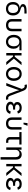

<svg xmlns="http://www.w3.org/2000/svg" viewBox="2912 -3714 1005 6870"><g transform="rotate(90 3415.0 -278.5)"><path d="M292 11.7Q220.2 11.7 165.8 -17.8Q111.3 -47.4 81.1 -103.3Q50.8 -159.2 50.8 -237.8Q50.8 -350.1 110.4 -413.1Q169.9 -476.1 268.1 -482.9Q197.3 -499 161.1 -524.7Q125 -550.3 125 -598.1Q125 -727.5 389.6 -727.5H464.8V-648.9H370.1Q288.1 -648.9 251 -634.5Q213.9 -620.1 213.9 -588.9Q213.9 -560.5 245.1 -540Q276.4 -519.5 352.1 -499.5Q435.1 -477.5 484.1 -409.2Q533.2 -340.8 533.2 -238.8Q533.2 -159.2 502.9 -103.3Q472.7 -47.4 418.5 -17.8Q364.3 11.7 292 11.7ZM292 -66.9Q363.3 -66.9 403.6 -109.4Q443.8 -151.9 443.8 -237.8Q443.8 -324.7 403.6 -375.2Q363.3 -425.8 292 -425.8Q220.7 -425.8 180.2 -375.5Q139.6 -325.2 139.6 -237.8Q139.6 -151.4 179.9 -109.1Q220.2 -66.9 292 -66.9Z M879.4 9.8Q774.9 9.8 718 -45.9Q661.1 -101.6 661.1 -204.1V-545.9H749V-208.5Q749 -70.3 879.4 -70.3Q1009.8 -70.3 1009.8 -208.5V-545.9H1098.1V-204.1Q1098.1 -101.6 1041.3 -45.9Q984.4 9.8 879.4 9.8Z M1474.6 11.7Q1400.4 11.7 1344.2 -23.7Q1288.1 -59.1 1257.1 -122.3Q1226.1 -185.5 1226.1 -269.5Q1226.1 -353.5 1257.3 -415.5Q1288.6 -477.5 1344.5 -511.7Q1400.4 -545.9 1474.6 -545.9H1779.3V-471.2H1587.4Q1650.9 -448.2 1687.5 -394.8Q1724.1 -341.3 1724.1 -256.8Q1724.1 -179.2 1692.9 -118.4Q1661.6 -57.6 1605.5 -22.9Q1549.3 11.7 1474.6 11.7ZM1474.6 -467.3Q1419.9 -467.3 1384.8 -440.4Q1349.6 -413.6 1332.5 -368.7Q1315.4 -323.7 1315.4 -269.5Q1315.4 -215.8 1332.5 -169.4Q1349.6 -123 1384.8 -95Q1419.9 -66.9 1474.6 -66.9Q1529.8 -66.9 1565.4 -95.2Q1601.1 -123.5 1618.2 -169.7Q1635.3 -215.8 1635.3 -269.5Q1635.3 -323.7 1618.2 -368.7Q1601.1 -413.6 1565.4 -440.4Q1529.8 -467.3 1474.6 -467.3Z M1964.4 -545.9V-303.7H2009.3L2204.1 -545.9H2311L2077.1 -271L2308.1 0H2198.7L2002 -241.2H1964.4V0H1876.5V-545.9Z M2624 11.7Q2549.8 11.7 2493.9 -23.4Q2438 -58.6 2406.7 -122.1Q2375.5 -185.5 2375.5 -269.5Q2375.5 -355 2406.7 -418.7Q2438 -482.4 2493.9 -517.6Q2549.8 -552.7 2624 -552.7Q2698.7 -552.7 2754.9 -517.6Q2811 -482.4 2842.3 -418.7Q2873.5 -355 2873.5 -269.5Q2873.5 -185.5 2842.3 -122.1Q2811 -58.6 2754.9 -23.4Q2698.7 11.7 2624 11.7ZM2624 -66.9Q2679.2 -66.9 2714.8 -95.2Q2750.5 -123.5 2767.6 -169.7Q2784.7 -215.8 2784.7 -269.5Q2784.7 -323.7 2767.6 -370.4Q2750.5 -417 2714.8 -445.6Q2679.2 -474.1 2624 -474.1Q2569.3 -474.1 2534.2 -445.6Q2499 -417 2481.9 -370.6Q2464.8 -324.2 2464.8 -269.5Q2464.8 -215.8 2481.9 -169.7Q2499 -123.5 2534.2 -95.2Q2569.3 -66.9 2624 -66.9Z M2950.7 0 3160.2 -550.8 3148.9 -580.1Q3126.5 -638.2 3098.9 -651.1Q3071.3 -664.1 3029.8 -654.8L3021 -652.8L2998.5 -729Q3006.8 -732.9 3024.9 -736.1Q3043 -739.3 3063 -739.3Q3119.6 -739.3 3160.2 -709.2Q3200.7 -679.2 3226.1 -612.8L3403.3 -147.9Q3425.3 -90.3 3453.1 -76.7Q3481 -63 3522.5 -72.3L3531.2 -74.2L3553.7 1.5Q3545.9 4.9 3528.6 8.3Q3511.2 11.7 3489.3 11.7Q3433.1 11.7 3392.6 -18.3Q3352.1 -48.3 3327.1 -114.7L3249 -323.7Q3235.4 -360.8 3225.1 -395.5Q3214.8 -430.2 3205.1 -464.8Q3195.8 -430.7 3185.8 -395.3Q3175.8 -359.9 3163.1 -323.7L3046.9 0Z M3841.3 9.8Q3777.8 9.8 3727.3 -9.8Q3676.8 -29.3 3647.7 -64.7Q3618.7 -100.1 3618.7 -147.5Q3618.7 -170.4 3627.7 -194.8Q3636.7 -219.2 3660.4 -240.2Q3684.1 -261.2 3727.1 -272.9Q3687 -284.2 3666 -303.7Q3645 -323.2 3637.2 -346.4Q3629.4 -369.6 3629.4 -392.1Q3629.4 -467.8 3688 -510.3Q3746.6 -552.7 3839.8 -552.7Q3925.8 -552.7 3975.6 -517.1Q4025.4 -481.4 4043.5 -416.5L3959.5 -393.6Q3948.2 -431.6 3919.9 -453.4Q3891.6 -475.1 3839.4 -475.1Q3784.7 -475.1 3751.7 -451.7Q3718.8 -428.2 3718.8 -390.6Q3718.8 -357.9 3747.8 -337.4Q3776.9 -316.9 3835 -316.9H3900.4V-243.2H3835Q3777.8 -243.2 3744.6 -217Q3711.4 -190.9 3711.4 -153.3Q3711.4 -115.7 3747.8 -92.3Q3784.2 -68.8 3845.2 -68.8Q3903.8 -68.8 3929.9 -92Q3956.1 -115.2 3966.8 -159.7L4053.2 -140.1Q4037.6 -71.3 3985.4 -30.8Q3933.1 9.8 3841.3 9.8Z M4398.4 9.8Q4293.9 9.8 4237.1 -45.9Q4180.2 -101.6 4180.2 -204.1V-545.9H4268.1V-208.5Q4268.1 -70.3 4398.4 -70.3Q4528.8 -70.3 4528.8 -208.5V-545.9H4617.2V-204.1Q4617.2 -101.6 4560.3 -45.9Q4503.4 9.8 4398.4 9.8ZM4368.2 -617.2 4384.8 -760.7H4479L4429.2 -617.2Z M5033.7 6.8Q4962.9 6.8 4923.3 -30.5Q4883.8 -67.9 4883.8 -134.8V-467.3H4704.1V-545.9H5150.4V-467.3H4971.7V-141.6Q4971.7 -105 4986.6 -88.1Q5001.5 -71.3 5035.6 -71.3Q5044.4 -71.3 5057.4 -73.2Q5070.3 -75.2 5081.1 -77.1L5098.6 -2.9Q5070.8 6.8 5033.7 6.8Z M5340.8 -327.1V0H5252.9V-545.9H5337.4L5337.9 -444.8Q5364.3 -502.9 5407 -527.8Q5449.7 -552.7 5504.9 -552.7Q5587.9 -552.7 5638.9 -501.5Q5689.9 -450.2 5689.9 -346.7V204.1H5601.6V-339.4Q5601.6 -402.3 5568.6 -438Q5535.6 -473.6 5478.5 -473.6Q5419.4 -473.6 5380.1 -435.3Q5340.8 -397 5340.8 -327.1Z M5932.1 -545.9V-303.7H5977.1L6171.9 -545.9H6278.8L6044.9 -271L6275.9 0H6166.5L5969.7 -241.2H5932.1V0H5844.2V-545.9Z M6567.9 9.8Q6504.4 9.8 6453.9 -9.8Q6403.3 -29.3 6374.3 -64.7Q6345.2 -100.1 6345.2 -147.5Q6345.2 -170.4 6354.2 -194.8Q6363.3 -219.2 6387 -240.2Q6410.6 -261.2 6453.6 -272.9Q6413.6 -284.2 6392.6 -303.7Q6371.6 -323.2 6363.8 -346.4Q6356 -369.6 6356 -392.1Q6356 -467.8 6414.6 -510.3Q6473.1 -552.7 6566.4 -552.7Q6652.3 -552.7 6702.1 -517.1Q6752 -481.4 6770 -416.5L6686 -393.6Q6674.8 -431.6 6646.5 -453.4Q6618.2 -475.1 6565.9 -475.1Q6511.2 -475.1 6478.3 -451.7Q6445.3 -428.2 6445.3 -390.6Q6445.3 -357.9 6474.4 -337.4Q6503.4 -316.9 6561.5 -316.9H6627V-243.2H6561.5Q6504.4 -243.2 6471.2 -217Q6438 -190.9 6438 -153.3Q6438 -115.7 6474.4 -92.3Q6510.7 -68.8 6571.8 -68.8Q6630.4 -68.8 6656.5 -92Q6682.6 -115.2 6693.4 -159.7L6779.8 -140.1Q6764.2 -71.3 6711.9 -30.8Q6659.7 9.8 6567.9 9.8Z"/></g></svg>

Font: Inter-Regular
Style: Regular
Weight: 400
Designer: Rasmus Andersson
Foundry: rsms
Version: Version 4.000;git-a52131595